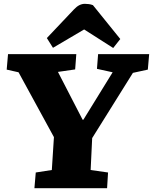

<svg xmlns="http://www.w3.org/2000/svg" viewBox="-20 -984 800 1004"><path d="M412 -358H416L569 -606L487 -624L493 -701H760L753 -620L675 -603L462 -262L454 -95L545 -82L540 0H160L167 -82L251 -95L262 -267L77 -606L15 -620L22 -701H379L373 -621L283 -608ZM609 -780 572 -733 420 -830 257 -734 225 -785 366 -934Q381 -950 395 -957Q409 -964 424 -964Q434 -964 445 -962.5Q456 -961 466 -957Z"/></svg>

Font: Literata ExtraBold
Style: Italic
Weight: 800
Italic angle: -2°
Designer: Latin by Veronika Burian and Jose Scaglione. Greek by Irene Vlachou. Cyrillic by Vera Evstafieva
Foundry: TypeTogether
Version: Version 3.002